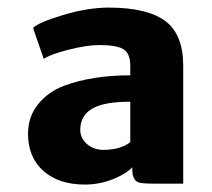

<svg xmlns="http://www.w3.org/2000/svg" viewBox="-20 -814 562 508"><path d="M464.8 -328.1H388.7Q354 -328.1 346.2 -331.5Q330.1 -337.9 330.1 -364.7V-371.6Q315.4 -355 279.8 -340.3Q244.1 -325.7 204.1 -325.7Q135.7 -325.7 95 -361.6Q54.2 -397.5 54.2 -460Q54.2 -505.4 80.8 -538.3Q107.4 -571.3 150.4 -587.4Q224.1 -614.7 324.7 -614.7V-639.6Q324.7 -672.4 306.9 -683.6Q289.1 -694.8 242.7 -694.8Q210 -694.8 161.1 -682.4Q112.3 -669.9 95.7 -658.2L67.4 -740.2Q83.5 -755.4 148.4 -774.7Q213.4 -793.9 267.1 -793.9Q369.6 -793.9 417.2 -758.5Q464.8 -723.1 464.8 -639.6ZM253.9 -417.5Q297.9 -417.5 324.2 -437.5L324.7 -436.5V-544.9Q257.8 -544.9 226.1 -527.8Q192.4 -509.3 192.4 -470.7Q192.4 -448.2 210.2 -432.9Q228 -417.5 253.9 -417.5Z"/></svg>

Font: HaufeMerriweatherSans
Style: Bold
Weight: 700
Designer: Eben Sorkin
Foundry: Eben Sorkin
Version: Version 1.56